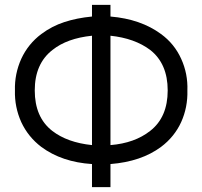

<svg xmlns="http://www.w3.org/2000/svg" viewBox="-20 -770 832 790"><path d="M751 -398Q752 -363.5 745.5 -330.5Q739 -297.5 725.5 -267.8Q712 -238 691 -212Q670 -186 642.5 -165.5Q561 -105 434.5 -95V0H358.5V-95Q234.5 -103 150 -165.5Q96 -206.5 67.5 -267.5Q39.5 -330 41.5 -398Q39.5 -465.5 67.5 -528Q96 -589.5 150 -630Q193.5 -662.5 244.8 -679.2Q296 -696 358.5 -702V-750H434.5V-702Q559 -691.5 642.5 -630Q697.5 -590 725.5 -528Q753.5 -466.5 751 -398ZM670 -398Q670 -508 598 -564.5Q534 -612.5 434.5 -623V-173Q534 -181 598 -231.5Q670 -287.5 670 -398ZM358.5 -173V-623Q256 -612.5 196 -564.5Q123 -508 123 -398Q123 -287.5 195 -231.5Q257 -183.5 358.5 -173Z"/></svg>

Font: Russisch Sans
Style: Regular
Weight: 400
Designer: Michael Sharanda (font) & Cristiano Sobral (main changes)
Foundry: Michael Sharanda
Version: Version 2.00;October 25, 2020;FontCreator 13.0.0.2681 64-bit